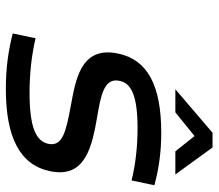

<svg xmlns="http://www.w3.org/2000/svg" viewBox="-64 -656 729 640"><g transform="rotate(90 300.0 -335.5)"><path d="M335 -207C414 -192 469 -181 459 -133C450 -90 401 -70 288 -70C225 -70 163 -77 107 -90L91 -14C149 1 207 9 276 9C436 9 529 -37 550 -138C576 -259 462 -279 366 -296C303 -307 237 -317 249 -370C257 -410 300 -430 408 -430C469 -430 529 -423 581 -410L597 -486C543 -501 486 -509 422 -509C264 -509 178 -463 158 -365C131 -238 251 -223 335 -207ZM277 -556H354L433 -620L484 -556H561L471 -680H422Z"/></g></svg>

Font: LT Wave Mono
Style: Italic
Weight: 400
Designer: Daniel Lyons
Version: Version 2.5 (Glyphs App)